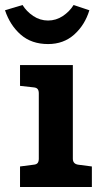

<svg xmlns="http://www.w3.org/2000/svg" viewBox="-61 -747 403 767"><path d="M19 -487V-404L73 -398Q85 -397 89.5 -391Q94 -385 94 -374V-113Q94 -102 89.5 -96Q85 -90 73 -89L19 -82V0H306V-82L252 -89Q230 -92 230 -113V-487ZM-41 -706 29 -727Q45 -701 72 -683Q99 -665 131 -665Q163 -665 190 -683Q217 -701 233 -727L296 -706Q278 -647 235.5 -609Q193 -571 131 -571Q65 -571 22 -608.5Q-21 -646 -41 -706Z"/></svg>

Font: Enriqueta
Style: Bold
Weight: 700
Designer: Viviana Monsalve, Gustavo Ibarra
Foundry: 72Puntos
Version: Version 2.000